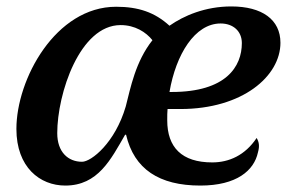

<svg xmlns="http://www.w3.org/2000/svg" viewBox="-20 -567 904 597"><path d="M183 10C285 10 325 -72 369 -148H372C397 -41 475 10 603 10C716 10 770 -37 782 -93C788 -114 785 -126 778 -138C742 -84 692 -62 640 -62C545 -62 500 -109 500 -193C500 -209 500 -216 501 -228H541C734 -228 852 -330 852 -434C852 -506 795 -547 699 -547C618 -547 551 -518 507 -487C461 -529 410 -546 341 -546C153 -546 31 -321 31 -166C31 -47 104 10 183 10ZM507 -281C527 -398 586 -494 666 -494C705 -494 732 -470 732 -433C732 -360 683 -281 514 -281ZM235 -64C192 -64 158 -94 158 -153C158 -276 228 -489 355 -489C400 -489 434 -467 454 -442C401 -375 386 -294 371 -236C338 -123 264 -64 235 -64Z"/></svg>

Font: Noto Serif Semi
Style: Italic
Weight: 600
Italic angle: -12°
Designer: Monotype Design Team
Foundry: Monotype Imaging Inc.
Version: Version 1.901